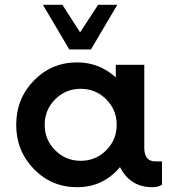

<svg xmlns="http://www.w3.org/2000/svg" viewBox="-20 -770 712 800"><path d="M358.8 -563.8H268.8L158.8 -750H240L313.8 -635L388.8 -750H468.8ZM627.5 -97.5H655V0Q637.5 10 615 10Q522.5 10 480 -73.8Q410 10 301.2 10Q195 10 121.2 -65.6Q47.5 -141.2 47.5 -250Q47.5 -358.8 121.2 -434.4Q195 -510 301.2 -510Q393.8 -510 462.5 -447.5V-500H581.2V-153.8Q581.2 -97.5 627.5 -97.5ZM210 -143.8Q253.8 -100 316.2 -100Q378.8 -100 422.5 -143.8Q466.2 -187.5 466.2 -250Q466.2 -312.5 422.5 -356.2Q378.8 -400 316.2 -400Q253.8 -400 210 -356.2Q166.2 -312.5 166.2 -250Q166.2 -187.5 210 -143.8Z"/></svg>

Font: Now Medium
Style: Regular
Weight: 500
Designer: Alfredo Marco Pradil
Foundry: Alfredo Marco Pradil
Version: Version 1.002;PS 001.002;hotconv 1.0.88;makeotf.lib2.5.64775